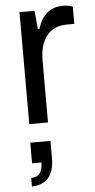

<svg xmlns="http://www.w3.org/2000/svg" viewBox="-57 -573 446 899"><g transform="rotate(-5 166.0 -123.0)"><path d="M69 0V-526H140L148 -439H155Q185 -538 274 -538Q304 -538 320 -530V-449H287Q222 -449 189.5 -406.5Q157 -364 157 -293V0ZM56 292V252Q110 252 110 184H66V87H161V166Q161 230 133 261Q105 292 56 292Z"/></g></svg>

Font: Archivo
Style: Regular
Weight: 400
Designer: Hector Gatti
Foundry: Omnibus-Type
Version: Version 2.001